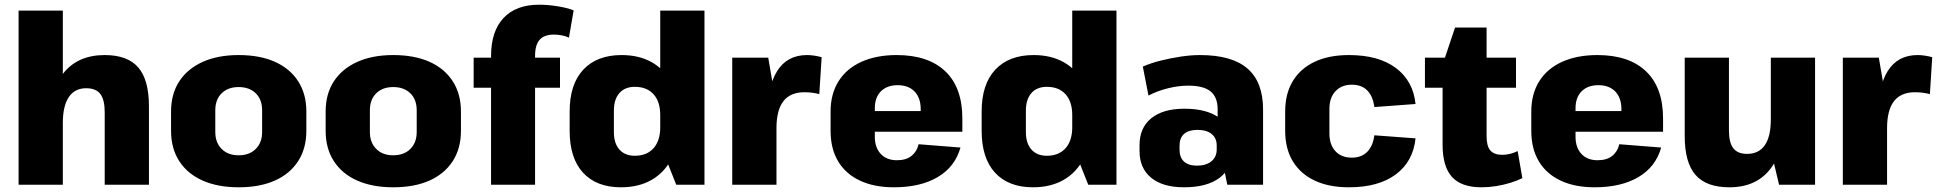

<svg xmlns="http://www.w3.org/2000/svg" viewBox="-20 -785 8232 816"><path d="M425 -308Q425 -361 406.5 -385.5Q388 -410 346 -410Q298 -410 272.5 -372.5Q247 -335 247 -262L185 -181L186 -240Q186 -392 247.5 -471.5Q309 -551 425 -551Q522 -551 567.5 -498.5Q613 -446 613 -333V0H425ZM59 -740H247V-389V0H59Z M994 11Q906 11 841.5 -17.5Q777 -46 742 -100Q707 -154 707 -229V-311Q707 -386 742 -439.5Q777 -493 841.5 -522Q906 -551 994 -551Q1084 -551 1148 -522.5Q1212 -494 1247 -440Q1282 -386 1282 -311V-229Q1282 -154 1247 -100Q1212 -46 1148 -17.5Q1084 11 994 11ZM994 -125Q1040 -125 1067 -152Q1094 -179 1094 -224V-316Q1094 -362 1067 -388.5Q1040 -415 994 -415Q949 -415 922 -388.5Q895 -362 895 -316V-224Q895 -179 922 -152Q949 -125 994 -125Z M1651 11Q1563 11 1498.5 -17.5Q1434 -46 1399 -100Q1364 -154 1364 -229V-311Q1364 -386 1399 -439.5Q1434 -493 1498.5 -522Q1563 -551 1651 -551Q1741 -551 1805 -522.5Q1869 -494 1904 -440Q1939 -386 1939 -311V-229Q1939 -154 1904 -100Q1869 -46 1805 -17.5Q1741 11 1651 11ZM1651 -125Q1697 -125 1724 -152Q1751 -179 1751 -224V-316Q1751 -362 1724 -388.5Q1697 -415 1651 -415Q1606 -415 1579 -388.5Q1552 -362 1552 -316V-224Q1552 -179 1579 -152Q1606 -125 1651 -125Z M2067 -547Q2067 -652 2120 -708.5Q2173 -765 2271 -765Q2308 -765 2349 -758.5Q2390 -752 2418 -741L2398 -625Q2383 -632 2366.5 -635Q2350 -638 2334 -638Q2293 -638 2273.5 -616Q2254 -594 2254 -547V0H2067ZM1993 -540H2360V-412H1993Z M2619 11Q2515 11 2458 -51Q2401 -113 2401 -229V-311Q2401 -427 2459 -489Q2517 -551 2622 -551Q2696 -551 2750 -520.5Q2804 -490 2833.5 -433.5Q2863 -377 2863 -298V-244Q2863 -166 2833 -108.5Q2803 -51 2748.5 -20Q2694 11 2619 11ZM2678 -123Q2729 -123 2757.5 -155Q2786 -187 2786 -244V-296Q2786 -353 2757.5 -384.5Q2729 -416 2678 -416Q2636 -416 2612.5 -389.5Q2589 -363 2589 -314V-224Q2589 -176 2612.5 -149.5Q2636 -123 2678 -123ZM2786 -171V-740H2974V0H2854Z M3092 -540H3245L3280 -335V0H3092ZM3240 -281Q3240 -414 3282.5 -482.5Q3325 -551 3410 -551Q3425 -551 3441 -548.5Q3457 -546 3472 -542L3462 -385Q3432 -393 3399 -393Q3339 -393 3309.5 -355Q3280 -317 3280 -240Z M3779 11Q3695 11 3634.5 -17.5Q3574 -46 3542 -99.5Q3510 -153 3510 -229V-311Q3510 -386 3544 -440Q3578 -494 3641.5 -522.5Q3705 -551 3791 -551Q3925 -551 3997.5 -482Q4070 -413 4070 -281V-225H3664V-313H3922L3893 -279V-321Q3893 -369 3867 -396Q3841 -423 3795 -423Q3750 -423 3724 -397Q3698 -371 3698 -325V-204Q3698 -158 3723 -131Q3748 -104 3792 -104Q3831 -104 3854 -122.5Q3877 -141 3884 -172L4062 -158Q4039 -76 3965.5 -32.5Q3892 11 3779 11Z M4370 11Q4266 11 4209 -51Q4152 -113 4152 -229V-311Q4152 -427 4210 -489Q4268 -551 4373 -551Q4447 -551 4501 -520.5Q4555 -490 4584.5 -433.5Q4614 -377 4614 -298V-244Q4614 -166 4584 -108.5Q4554 -51 4499.5 -20Q4445 11 4370 11ZM4429 -123Q4480 -123 4508.5 -155Q4537 -187 4537 -244V-296Q4537 -353 4508.5 -384.5Q4480 -416 4429 -416Q4387 -416 4363.5 -389.5Q4340 -363 4340 -314V-224Q4340 -176 4363.5 -149.5Q4387 -123 4429 -123ZM4537 -171V-740H4725V0H4605Z M5155 -201V-320Q5155 -372 5125 -396.5Q5095 -421 5030 -421Q4989 -421 4944.5 -410Q4900 -399 4861 -379L4837 -502Q4871 -517 4913 -527.5Q4955 -538 4998.5 -544.5Q5042 -551 5080 -551Q5216 -551 5282 -493.5Q5348 -436 5348 -320V0H5196ZM5012 11Q4922 11 4872.5 -29.5Q4823 -70 4823 -143V-168Q4823 -242 4873 -282.5Q4923 -323 5014 -323Q5110 -323 5163.5 -283Q5217 -243 5217 -170V-144Q5217 -70 5163.5 -29.5Q5110 11 5012 11ZM5067 -81Q5106 -81 5128.5 -99.5Q5151 -118 5151 -150V-167Q5151 -198 5129.5 -215.5Q5108 -233 5069 -233Q5032 -233 5012.5 -216Q4993 -199 4993 -165V-149Q4993 -116 5012 -98.5Q5031 -81 5067 -81Z M5713 11Q5628 11 5567.5 -17.5Q5507 -46 5474.5 -99.5Q5442 -153 5442 -229V-311Q5442 -387 5474.5 -440.5Q5507 -494 5567.5 -522.5Q5628 -551 5713 -551Q5839 -551 5912.5 -496Q5986 -441 5996 -343L5821 -330Q5815 -376 5791 -400.5Q5767 -425 5725 -425Q5682 -425 5656 -397.5Q5630 -370 5630 -322V-218Q5630 -170 5655.5 -142.5Q5681 -115 5725 -115Q5766 -115 5790.5 -139.5Q5815 -164 5821 -210L5996 -197Q5986 -99 5912.5 -44Q5839 11 5713 11Z M6276 11Q6191 11 6151 -33Q6111 -77 6111 -170V-510L6164 -668H6298V-206Q6298 -164 6314 -145.5Q6330 -127 6365 -127Q6381 -127 6397.5 -131Q6414 -135 6430 -143L6450 -28Q6428 -17 6399 -8Q6370 1 6338.5 6Q6307 11 6276 11ZM6036 -540H6423V-412H6036Z M6757 11Q6673 11 6612.5 -17.5Q6552 -46 6520 -99.5Q6488 -153 6488 -229V-311Q6488 -386 6522 -440Q6556 -494 6619.5 -522.5Q6683 -551 6769 -551Q6903 -551 6975.5 -482Q7048 -413 7048 -281V-225H6642V-313H6900L6871 -279V-321Q6871 -369 6845 -396Q6819 -423 6773 -423Q6728 -423 6702 -397Q6676 -371 6676 -325V-204Q6676 -158 6701 -131Q6726 -104 6770 -104Q6809 -104 6832 -122.5Q6855 -141 6862 -172L7040 -158Q7017 -76 6943.5 -32.5Q6870 11 6757 11Z M7328 -231Q7328 -179 7346.5 -155Q7365 -131 7405 -131Q7455 -131 7480.5 -168Q7506 -205 7506 -278L7566 -359V-300Q7566 -149 7505.5 -69Q7445 11 7330 11Q7232 11 7186 -41.5Q7140 -94 7140 -207V-540H7328ZM7694 0H7541L7506 -147V-540H7694Z M7812 -540H7965L8000 -335V0H7812ZM7960 -281Q7960 -414 8002.5 -482.5Q8045 -551 8130 -551Q8145 -551 8161 -548.5Q8177 -546 8192 -542L8182 -385Q8152 -393 8119 -393Q8059 -393 8029.5 -355Q8000 -317 8000 -240Z"/></svg>

Font: Pathway Extreme SemiCondensed ExtraBold
Style: Regular
Weight: 800
Width: 4
Version: Version 1.001;gftools[0.9.26]